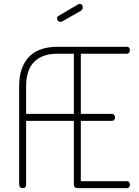

<svg xmlns="http://www.w3.org/2000/svg" viewBox="-20 -973 720 993"><path d="M398 -384H558Q566 -384 570.5 -378.5Q575 -373 575 -365Q575 -359 571 -353.5Q567 -348 558 -348H398V-36H635Q643 -36 647.5 -30.5Q652 -25 652 -17Q652 -11 648 -5.5Q644 0 635 0H380Q373 0 367.5 -4.5Q362 -9 362 -18V-348H115V-23Q115 -13 112 -6.5Q109 0 97 0Q87 0 83 -6.5Q79 -13 79 -23V-525Q79 -581 94 -620.5Q109 -660 135.5 -684.5Q162 -709 198 -720Q234 -731 275 -731H635Q644 -731 648 -725.5Q652 -720 652 -714Q652 -706 647.5 -700.5Q643 -695 635 -695H398ZM115 -384H362V-695H275Q200 -695 157.5 -654Q115 -613 115 -525ZM303 -863Q298 -860 294 -860Q286 -860 280.5 -865Q275 -870 275 -878Q275 -887 283 -891L385 -951Q389 -953 392 -953Q400 -953 404 -947.5Q408 -942 408 -935Q408 -923 398 -917Z"/></svg>

Font: AkaAcidDosis
Style: ExtraLight
Weight: 250
Designer: Edgar Tolentino, Pablo Impallari, Igino Marini, Aka-Acid
Foundry: Edgar Tolentino, Pablo Impallari, Igino Marini, Aka-Acid
Version: Version 1.007